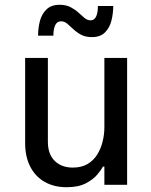

<svg xmlns="http://www.w3.org/2000/svg" viewBox="-20 -772 631 802"><path d="M258 10Q206 10 167 -12Q128 -34 106.5 -75.5Q85 -117 85 -175V-530H180V-180Q180 -128 208.5 -100Q237 -72 284 -72Q320 -72 345 -86.5Q370 -101 385.5 -125.5Q401 -150 408.5 -180Q416 -210 416 -241V-530H511V0H416V-76H410Q404 -64 387 -43.5Q370 -23 339 -6.5Q308 10 258 10ZM364 -617Q337 -617 318.5 -627Q300 -637 286.5 -650Q273 -663 261 -673Q249 -683 235 -683Q218 -683 210.5 -666.5Q203 -650 203 -623H139Q139 -654 146.5 -683.5Q154 -713 174 -732.5Q194 -752 229 -752Q256 -752 275 -742Q294 -732 307.5 -719.5Q321 -707 333 -697Q345 -687 358 -687Q374 -687 381.5 -703Q389 -719 389 -747H453Q453 -716 445.5 -686Q438 -656 418.5 -636.5Q399 -617 364 -617Z"/></svg>

Font: Be Vietnam Pro Variable Thin
Style: Regular
Weight: 100
Designer: Lam Bao, Tony Le, Vietanh Nguyen
Foundry: Yellow Type Foundry
Version: Version 1.002